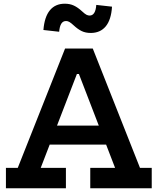

<svg xmlns="http://www.w3.org/2000/svg" viewBox="-20 -1017 852 1037"><path d="M609.5 -338.5V-236H201V-338.5ZM736 -110.5H799.5V0H467.5V-110.5H601.5L383 -677.5L451 -617.5H353L418.5 -677.5L200 -110.5H336V0H12V-110.5H76L331.5 -755H481ZM500 -990.5 585 -981Q580.5 -910 551 -874.5Q521.5 -839 470 -839Q442 -839 421 -849.2Q400 -859.5 378.5 -879.5Q364 -893 355 -898.2Q346 -903.5 337 -903.5Q320 -903.5 311 -889Q302 -874.5 299.5 -845.5L214.5 -855Q220 -925.5 249.2 -961.2Q278.5 -997 330 -997Q357.5 -997 379.2 -986.8Q401 -976.5 423 -956Q438.5 -941.5 447.2 -937.2Q456 -933 464 -933Q480 -933 489 -947.5Q498 -962 500 -990.5Z"/></svg>

Font: Hepta Slab SemiBold
Style: Regular
Weight: 600
Designer: Michael LaGattuta
Foundry: Michael LaGattuta
Version: Version 1.102